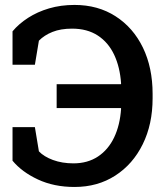

<svg xmlns="http://www.w3.org/2000/svg" viewBox="-20 -741 657 771"><path d="M279.3 9.8Q196.8 9.8 132.3 -20.3Q67.9 -50.3 30.3 -95.7V-230.5H120.1L136.2 -133.3Q155.8 -112.3 192.6 -98.6Q229.5 -85 274.9 -85Q332 -85 373.5 -112.5Q415 -140.1 438.5 -189.5Q461.9 -238.8 466.3 -304.7L465.3 -307.1H207.5V-402.8H465.3L466.3 -405.3Q461.9 -471.2 438.5 -521Q415 -570.8 372.6 -598.4Q330.1 -626 269.5 -626Q223.6 -626 190.7 -612.8Q157.7 -599.6 136.2 -577.6L120.1 -481H30.3V-615.2Q55.7 -645.5 92.8 -669.4Q129.9 -693.4 177 -707.3Q224.1 -721.2 279.3 -721.2Q373.5 -721.2 444.3 -675.5Q515.1 -629.9 554 -549.6Q592.8 -469.2 592.8 -364.3V-346.2Q592.8 -242.2 553.2 -161.9Q513.7 -81.5 442.9 -35.9Q372.1 9.8 279.3 9.8Z"/></svg>

Font: Roboto Slab LO Medium
Style: Regular
Weight: 500
Designer: Google
Version: Version 2.000